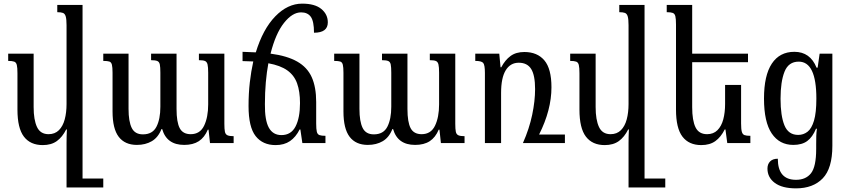

<svg xmlns="http://www.w3.org/2000/svg" viewBox="-20 -787 4671 1056"><path d="M215 11Q147 11 111.5 -35.5Q76 -82 76 -184V-384Q76 -415 72.5 -429.5Q69 -444 58 -448Q47 -452 25 -452V-492H165V-198Q165 -128 183.5 -88.5Q202 -49 247 -49Q282 -49 304 -71Q326 -93 336 -130.5Q346 -168 346 -215V-648Q346 -681 341.5 -696.5Q337 -712 326 -716Q315 -720 295 -720V-760H434V195H548V244H346V-2Q346 -20 346.5 -38.5Q347 -57 348 -75H344Q323 -33 292.5 -11Q262 11 215 11Z M1074 -492H1214V-106Q1214 -77 1217 -62.5Q1220 -48 1231 -43Q1242 -38 1265 -38V0H1135L1127 -74H1123Q1105 -31 1073.5 -10.5Q1042 10 993 10Q897 10 872 -77H868Q850 -31 815 -10.5Q780 10 733 10Q667 10 633 -34.5Q599 -79 599 -174V-387Q599 -417 595.5 -431Q592 -445 581.5 -448.5Q571 -452 548 -452V-492H687V-188Q687 -119 704.5 -83.5Q722 -48 766 -48Q819 -48 840.5 -90Q862 -132 862 -200V-387Q862 -418 859 -432.5Q856 -447 845 -451.5Q834 -456 811 -456V-492H951V-188Q951 -115 968.5 -82Q986 -49 1029 -49Q1080 -49 1102.5 -95.5Q1125 -142 1125 -213V-387Q1125 -418 1121.5 -432.5Q1118 -447 1107.5 -451.5Q1097 -456 1074 -456Z M1496 11Q1425 11 1386 -38.5Q1347 -88 1347 -204Q1347 -273 1354 -334Q1361 -395 1373 -449Q1346 -450 1314 -451V-502Q1353 -501 1387 -499Q1426 -627 1494 -697Q1562 -767 1642 -767Q1712 -767 1747.5 -737.5Q1783 -708 1783 -664Q1783 -607 1707 -607Q1707 -670 1689.5 -694.5Q1672 -719 1636 -719Q1588 -719 1542 -661Q1496 -603 1468 -492Q1559 -480 1614.5 -448.5Q1670 -417 1694.5 -362.5Q1719 -308 1719 -226V-108Q1719 -77 1722.5 -62.5Q1726 -48 1737 -44Q1748 -40 1770 -40V0H1643L1632 -75H1628Q1607 -33 1575 -11Q1543 11 1496 11ZM1437 -214Q1436 -126 1458.5 -85Q1481 -44 1528 -44Q1581 -44 1605.5 -91.5Q1630 -139 1630 -220Q1630 -284 1614 -328.5Q1598 -373 1560 -400Q1522 -427 1456 -439Q1447 -391 1442 -334.5Q1437 -278 1437 -214Z M2344 -492H2484V-106Q2484 -77 2487 -62.5Q2490 -48 2501 -43Q2512 -38 2535 -38V0H2405L2397 -74H2393Q2375 -31 2343.5 -10.5Q2312 10 2263 10Q2167 10 2142 -77H2138Q2120 -31 2085 -10.5Q2050 10 2003 10Q1937 10 1903 -34.5Q1869 -79 1869 -174V-387Q1869 -417 1865.5 -431Q1862 -445 1851.5 -448.5Q1841 -452 1818 -452V-492H1957V-188Q1957 -119 1974.5 -83.5Q1992 -48 2036 -48Q2089 -48 2110.5 -90Q2132 -132 2132 -200V-387Q2132 -418 2129 -432.5Q2126 -447 2115 -451.5Q2104 -456 2081 -456V-492H2221V-188Q2221 -115 2238.5 -82Q2256 -49 2299 -49Q2350 -49 2372.5 -95.5Q2395 -142 2395 -213V-387Q2395 -418 2391.5 -432.5Q2388 -447 2377.5 -451.5Q2367 -456 2344 -456Z M2864 -501Q2935 -501 2974 -455Q3013 -409 3013 -307Q3013 -182 2945 -47H3087V0H2856Q2891 -79 2907 -155.5Q2923 -232 2923 -297Q2923 -373 2901.5 -407.5Q2880 -442 2833 -442Q2787 -442 2761.5 -400.5Q2736 -359 2736 -276V0H2647V-386Q2647 -430 2637.5 -441Q2628 -452 2594 -452V-492H2726L2733 -417H2737Q2758 -457 2788 -479Q2818 -501 2864 -501Z M3306 11Q3238 11 3202.5 -35.5Q3167 -82 3167 -184V-384Q3167 -415 3163.5 -429.5Q3160 -444 3149 -448Q3138 -452 3116 -452V-492H3256V-198Q3256 -128 3274.5 -88.5Q3293 -49 3338 -49Q3373 -49 3395 -71Q3417 -93 3427 -130.5Q3437 -168 3437 -215V-648Q3437 -681 3432.5 -696.5Q3428 -712 3417 -716Q3406 -720 3386 -720V-760H3525V195H3639V244H3437V-2Q3437 -20 3437.5 -38.5Q3438 -57 3439 -75H3435Q3414 -33 3383.5 -11Q3353 11 3306 11Z M4056 -320V-108Q4056 -77 4060 -62.5Q4064 -48 4074.5 -44Q4085 -40 4107 -40V0H3980L3970 -75H3966Q3945 -33 3914.5 -11Q3884 11 3837 11Q3769 11 3733.5 -35.5Q3698 -82 3698 -184V-652Q3698 -683 3694.5 -697.5Q3691 -712 3680 -716Q3669 -720 3647 -720V-760H3787V-492H4094V-445H3787V-198Q3787 -124 3805.5 -86.5Q3824 -49 3869 -49Q3904 -49 3926 -71Q3948 -93 3958 -130.5Q3968 -168 3968 -215V-320Z M4358 249Q4282 249 4241.5 219Q4201 189 4201 140Q4201 116 4215.5 101Q4230 86 4258 86Q4258 202 4358 202Q4412 202 4440.5 166Q4469 130 4469 32V7Q4469 -20 4469.5 -38.5Q4470 -57 4473 -79H4468Q4449 -33 4420 -11.5Q4391 10 4343 10Q4267 10 4224.5 -53Q4182 -116 4182 -245Q4182 -372 4225 -437Q4268 -502 4349 -502Q4436 -502 4471 -415H4477L4488 -492H4558V15Q4558 139 4505 194Q4452 249 4358 249ZM4370 -45Q4399 -45 4421.5 -62.5Q4444 -80 4457 -123.5Q4470 -167 4470 -245Q4470 -448 4373 -448Q4317 -448 4295 -393Q4273 -338 4273 -244Q4273 -150 4294.5 -97.5Q4316 -45 4370 -45Z"/></svg>

Font: Noto Serif Armenian Condensed Medium
Style: Regular
Weight: 500
Width: 3
Designer: Monotype Design Team
Foundry: Monotype Imaging Inc.
Version: Version 2.008; ttfautohint (v1.8.4.7-5d5b)